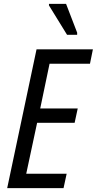

<svg xmlns="http://www.w3.org/2000/svg" viewBox="-20 -968 498 988"><path d="M325 -789H377V-800L320 -948H232V-940ZM17 0H307L323 -74H115L171 -336H364L380 -410H187L235 -640H443L458 -714H168Z"/></svg>

Font: Noto Sans Condensed
Style: Italic
Weight: 400
Width: 3
Italic angle: -12°
Designer: Monotype Design Team
Foundry: Monotype Imaging Inc.
Version: Version 2.013